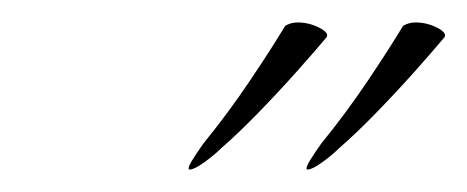

<svg xmlns="http://www.w3.org/2000/svg" viewBox="-20 -512 416 171"><path d="M254 -361Q253 -361 253 -362Q253 -364 256 -369Q259 -374 266 -384Q288 -411 307.5 -440Q327 -469 339 -489Q344 -492 350 -492Q360 -492 369 -487.5Q378 -483 376 -479Q366 -467 349.5 -448.5Q333 -430 315 -411.5Q297 -393 282 -380Q276 -374 267 -367.5Q258 -361 254 -361ZM149 -361Q148 -361 148 -362Q148 -364 151 -369Q154 -374 161 -384Q183 -411 202.5 -440Q222 -469 234 -489Q239 -492 245 -492Q255 -492 264 -487.5Q273 -483 271 -479Q261 -467 244.5 -448.5Q228 -430 210 -411.5Q192 -393 177 -380Q171 -374 162 -367.5Q153 -361 149 -361Z"/></svg>

Font: WindSong
Style: Regular
Weight: 400
Designer: Robert E. Leuschke
Foundry: Robert E. Leuschke
Version: Version 1.010; ttfautohint (v1.8.3)